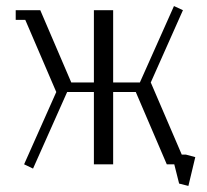

<svg xmlns="http://www.w3.org/2000/svg" viewBox="-20 -546 688 638"><path d="M32.2 -480V-512.2H113.8L216.8 -272H292V-512.2H356V-272H444.8L558.1 -525.9L587.9 -512.2L481 -272L584 -32.2H598.1L628.9 -23.9L606 71.8L575.2 64L559.1 0H534.2L431.2 -240.2H356V0H292V-240.2H203.1L89.8 14.2L60.1 0L167 -240.2L64 -480Z"/></svg>

Font: Gawaa
Style: Regular
Weight: 400
Designer: T. Christopher White
Version: Version 1.0